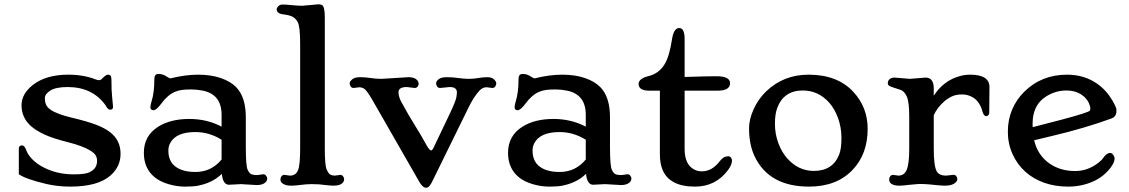

<svg xmlns="http://www.w3.org/2000/svg" viewBox="-20 -865 5302 902"><path d="M487.3 -514.2Q503.4 -514.2 503.4 -493.2Q503.4 -437 507.3 -403.8Q511.2 -370.6 511.2 -363.3Q511.2 -349.6 497.6 -349.6Q486.3 -349.6 476.1 -370.1Q414.6 -456.1 297.9 -456.1Q243.2 -456.1 217 -439.9Q190.9 -423.8 190.9 -404.3Q190.9 -384.8 196.8 -372.3Q202.6 -359.9 218.3 -349.1Q248 -328.6 318.8 -311.8Q389.6 -294.9 430.7 -279.3Q471.7 -263.7 497.1 -244.1Q546.4 -206.1 546.4 -142.6Q546.4 -82.5 499.5 -41Q440.4 11.7 309.6 11.7Q251.5 11.7 196.3 -1Q100.6 -23.9 68.4 -46.4V-168.5Q68.4 -173.8 72.3 -178Q76.2 -182.1 83 -182.1Q95.2 -182.1 103 -160.2Q110.8 -138.2 131.6 -116.9Q152.3 -95.7 182.1 -80.1Q245.6 -45.9 326.2 -45.9Q380.9 -45.9 400.6 -55.9Q420.4 -65.9 428.2 -79.1Q436 -92.3 436 -108.9Q436 -125.5 428.5 -136.5Q420.9 -147.5 403.3 -158.2Q368.2 -179.7 298.1 -197.3Q228 -214.8 188.2 -233.4Q148.4 -252 124.5 -273.4Q81.1 -313 81.1 -370.6Q81.1 -424.3 134.8 -466.3Q196.8 -514.2 300.3 -514.2Q372.6 -514.2 428.7 -492.2Q439.5 -488.3 445.6 -488.3Q451.7 -488.3 456.1 -492.2L465.3 -501Q479 -514.2 487.3 -514.2Z M1055.7 2.9Q1027.3 2.9 1022 -48.3Q979.5 -5.9 908.2 7.8Q886.2 11.7 849.1 11.7Q812 11.7 772.9 0.5Q733.9 -10.7 708 -31.2Q655.8 -72.8 655.8 -147Q655.8 -227.5 723.6 -270Q781.7 -306.2 869.1 -306.2Q952.6 -306.2 1021 -270V-325.7Q1021 -421.9 931.6 -439.5Q904.3 -444.8 878.7 -444.8Q853 -444.8 835.4 -442.6Q817.9 -440.4 801.8 -433.6Q768.1 -419.4 737.8 -378.4Q714.8 -347.2 700.7 -347.2Q686.5 -347.2 686.5 -361.8Q686.5 -370.6 692.4 -390.1Q705.1 -430.2 705.1 -493.2Q705.1 -517.6 723.6 -517.6Q743.2 -517.6 757.3 -508.8Q776.9 -496.6 779.8 -496.6Q850.1 -514.2 910.6 -514.2Q971.2 -514.2 1017.3 -498.3Q1063.5 -482.4 1089.8 -455.1Q1134.8 -408.7 1134.8 -314V-172.9Q1134.8 -85.4 1143.6 -67.1Q1152.3 -48.8 1162.8 -45.7Q1173.3 -42.5 1189 -42.5L1216.8 -46.4Q1225.1 -46.4 1230.2 -39.3Q1235.4 -32.2 1235.4 -27.1Q1235.4 -22 1233.2 -16.6Q1231 -11.2 1225.6 -6.8Q1211.9 4.4 1186.5 4.4L1111.3 0ZM1021 -208.5Q963.4 -244.6 897.9 -244.6Q806.6 -244.6 779.3 -192.4Q771 -176.8 771 -157.7Q771 -107.4 804.4 -82.3Q837.9 -57.1 898.4 -57.1Q972.7 -57.1 1021 -115.7Z M1553.2 -40 1578.6 -43.5Q1586.9 -43.5 1591.8 -36.6Q1596.7 -29.8 1596.7 -23.9Q1596.7 -18.1 1594.5 -12.9Q1592.3 -7.8 1586.9 -3.4Q1569.3 11.2 1523.9 5.9L1478.5 1Q1466.8 0 1443.6 0Q1420.4 0 1392.6 3.7Q1364.7 7.3 1348.6 7.3Q1332.5 7.3 1322.5 4.2Q1312.5 1 1307.1 -3.4Q1297.4 -10.7 1297.4 -20.5Q1297.4 -30.3 1302.5 -36.9Q1307.6 -43.5 1315.9 -43.5L1341.8 -40Q1370.6 -40 1380.4 -66.4Q1390.1 -90.8 1390.1 -167V-658.2Q1390.1 -742.2 1378.2 -762.2Q1366.2 -782.2 1350.1 -788.6Q1334 -794.9 1315.9 -796.9Q1279.8 -799.8 1279.8 -821.3Q1279.8 -828.1 1287.4 -835.9Q1294.9 -843.8 1308.1 -843.8Q1321.3 -843.8 1331.1 -842.8L1351.1 -840.8Q1382.8 -837.9 1399.9 -837.9L1474.6 -844.7Q1493.2 -844.7 1498 -836.4Q1505.9 -821.8 1505.9 -781.2V-167Q1505.9 -88.9 1514.6 -68.8Q1523.4 -48.8 1532.2 -44.4Q1541 -40 1553.2 -40Z M2293.5 -451.7 2266.1 -455.1Q2246.6 -455.1 2231.9 -438.5Q2205.1 -409.7 2180.2 -357.9L2012.2 -15.6Q1997.6 17.1 1981.7 17.1Q1965.8 17.1 1949.7 -11.2L1725.6 -401.9Q1700.7 -443.4 1689.5 -449.2Q1678.2 -455.1 1668.9 -455.1L1641.1 -451.7Q1632.8 -451.7 1627.7 -458.5Q1622.6 -465.3 1622.6 -473.6Q1622.6 -481.9 1634.5 -492.2Q1646.5 -502.4 1671.4 -502.4Q1696.3 -502.4 1720.9 -498.5Q1745.6 -494.6 1772.9 -494.6L1898.9 -502.4Q1934.1 -502.4 1944.3 -481.4Q1946.8 -476.1 1946.8 -470.7Q1946.8 -465.3 1942.1 -458.5Q1937.5 -451.7 1928.2 -451.7L1891.1 -456.1Q1852.1 -456.1 1852.1 -431.6Q1852.1 -406.7 1871.1 -376Q1898.4 -325.2 1928.5 -277.3Q1958.5 -229.5 1986.3 -178.7Q1998 -158.2 2006.3 -158.2Q2011.2 -158.2 2019.5 -176.8L2096.2 -337.4Q2121.6 -392.1 2124 -408.2Q2126.5 -424.3 2126.5 -431.6Q2126.5 -456.1 2092.3 -456.1L2047.4 -451.7Q2038.6 -451.7 2033.7 -458.5Q2028.8 -465.3 2028.8 -474.1Q2028.8 -482.9 2040.5 -492.7Q2052.2 -502.4 2079.1 -502.4Q2106 -502.4 2132.8 -498.5Q2159.7 -494.6 2182.9 -494.6Q2206.1 -494.6 2227.3 -498.5Q2248.5 -502.4 2269.3 -502.4Q2290 -502.4 2300.8 -492.2Q2311.5 -481.9 2311.5 -473.6Q2311.5 -465.3 2306.4 -458.5Q2301.3 -451.7 2293.5 -451.7Z M2766.6 2.9Q2738.3 2.9 2732.9 -48.3Q2690.4 -5.9 2619.1 7.8Q2597.2 11.7 2560.1 11.7Q2522.9 11.7 2483.9 0.5Q2444.8 -10.7 2418.9 -31.2Q2366.7 -72.8 2366.7 -147Q2366.7 -227.5 2434.6 -270Q2492.7 -306.2 2580.1 -306.2Q2663.6 -306.2 2731.9 -270V-325.7Q2731.9 -421.9 2642.6 -439.5Q2615.2 -444.8 2589.6 -444.8Q2564 -444.8 2546.4 -442.6Q2528.8 -440.4 2512.7 -433.6Q2479 -419.4 2448.7 -378.4Q2425.8 -347.2 2411.6 -347.2Q2397.5 -347.2 2397.5 -361.8Q2397.5 -370.6 2403.3 -390.1Q2416 -430.2 2416 -493.2Q2416 -517.6 2434.6 -517.6Q2454.1 -517.6 2468.3 -508.8Q2487.8 -496.6 2490.7 -496.6Q2561 -514.2 2621.6 -514.2Q2682.1 -514.2 2728.3 -498.3Q2774.4 -482.4 2800.8 -455.1Q2845.7 -408.7 2845.7 -314V-172.9Q2845.7 -85.4 2854.5 -67.1Q2863.3 -48.8 2873.8 -45.7Q2884.3 -42.5 2899.9 -42.5L2927.7 -46.4Q2936 -46.4 2941.2 -39.3Q2946.3 -32.2 2946.3 -27.1Q2946.3 -22 2944.1 -16.6Q2941.9 -11.2 2936.5 -6.8Q2922.9 4.4 2897.5 4.4L2822.3 0ZM2731.9 -208.5Q2674.3 -244.6 2608.9 -244.6Q2517.6 -244.6 2490.2 -192.4Q2481.9 -176.8 2481.9 -157.7Q2481.9 -107.4 2515.4 -82.3Q2548.8 -57.1 2609.4 -57.1Q2683.6 -57.1 2731.9 -115.7Z M3346.7 -506.8Q3409.7 -506.8 3409.7 -474.1Q3409.7 -439 3350.6 -439H3196.3V-165.5Q3196.3 -91.8 3241.7 -68.4Q3257.3 -60.1 3277.3 -60.1Q3325.7 -60.1 3362.8 -109.4Q3378.9 -130.9 3401.9 -130.9Q3409.2 -130.9 3414.1 -124.3Q3418.9 -117.7 3418.9 -111.3Q3418.9 -91.3 3400.4 -66.4Q3342.3 11.7 3245.1 11.7Q3124 11.7 3091.8 -69.3Q3080.1 -98.6 3080.1 -141.1V-439H3031.2Q2980 -439 2980 -470.7Q2980 -483.4 2992.4 -492.9Q3004.9 -502.4 3027.1 -507.6Q3049.3 -512.7 3068.6 -526.4Q3087.9 -540 3101.1 -561.5Q3125 -599.1 3137.2 -681.6Q3145.5 -733.4 3170.9 -733.4Q3196.3 -733.4 3196.3 -681.6V-503.4L3246.6 -504.9Q3305.2 -506.8 3346.7 -506.8Z M3499 -262.7Q3499 -304.7 3520.8 -352.5Q3542.5 -400.4 3580.1 -436.5Q3661.6 -514.2 3778.8 -514.2Q3914.6 -514.2 3989.3 -433.1Q4056.2 -360.4 4056.2 -259.8Q4056.2 -141.1 3985.4 -66.9Q3910.6 11.7 3780.8 11.7Q3593.3 11.7 3525.4 -129.9Q3499 -185.1 3499 -262.7ZM3630.9 -356.4Q3620.6 -328.6 3620.6 -282.7Q3620.6 -236.8 3636 -194.3Q3651.4 -151.9 3676.8 -122.6Q3730 -62 3803.2 -62Q3893.1 -62 3922.9 -140.6Q3933.1 -167.5 3933.1 -216.8Q3933.1 -266.1 3917 -310.3Q3900.9 -354.5 3875 -383.3Q3824.2 -439.9 3751.5 -439.9Q3661.1 -439.9 3630.9 -356.4Z M4206.5 7.3Q4157.2 7.3 4157.2 -22.5Q4157.2 -30.3 4162.4 -36.9Q4167.5 -43.5 4175.8 -43.5L4200.2 -40Q4228 -40 4239.3 -66.4Q4251.5 -94.7 4251.5 -167V-315.9Q4251.5 -387.2 4239.7 -412.6Q4228 -436.5 4211.9 -442.4Q4195.8 -448.2 4182.9 -451.9Q4169.9 -455.6 4160.4 -460.4Q4150.9 -465.3 4150.9 -471.9Q4150.9 -478.5 4152.3 -482.9Q4153.8 -487.3 4157.2 -491.2Q4165.5 -500.5 4182.6 -500.5L4254.4 -494.6L4328.1 -500.5Q4366.7 -500.5 4366.7 -449.7V-415.5Q4412.6 -485.8 4486.8 -506.8Q4511.2 -514.2 4537.6 -514.2Q4628.4 -514.2 4628.4 -456.1L4627.4 -335.4Q4627.4 -328.6 4623.3 -324Q4619.1 -319.3 4613.8 -319.3Q4601.1 -319.3 4595.2 -341.8Q4589.4 -364.3 4578.6 -380.1Q4567.9 -396 4554.2 -405.3Q4528.8 -421.4 4500.2 -421.4Q4471.7 -421.4 4452.1 -412.1Q4432.6 -402.8 4416 -388.7Q4383.8 -360.4 4366.7 -324.2V-167Q4366.7 -85.9 4380.4 -60.5Q4391.6 -40 4425.8 -40L4459.5 -43.9Q4467.8 -43.9 4472.7 -37.1Q4477.5 -30.3 4477.5 -23.9Q4477.5 -17.6 4473.4 -12.2Q4469.2 -6.8 4462.4 -2.4Q4440.4 11.2 4394 5.9Q4382.8 4.9 4371.6 3.9Q4315.4 -2.4 4287.6 0Q4259.8 2.4 4248 3.7Q4236.3 4.9 4226.6 6.1Q4216.8 7.3 4206.5 7.3Z M4791.5 -433.6Q4872.6 -514.2 4992.7 -514.2Q5072.8 -514.2 5132.8 -472.7Q5176.3 -442.9 5205.1 -394.5Q5225.1 -359.4 5225.1 -349.9Q5225.1 -340.3 5224.4 -335.2Q5223.6 -330.1 5221.2 -325.2Q5215.8 -313.5 5200.7 -308.1Q5076.2 -262.7 4923.8 -226.6L4838.4 -206.1Q4855 -134.8 4912.1 -95.7Q4962.4 -61.5 5030.8 -61.5Q5089.8 -61.5 5139.2 -99.6Q5154.8 -111.3 5163.6 -124Q5178.7 -146.5 5195.8 -146.5Q5206.5 -146.5 5214.4 -128.9Q5216.3 -124.5 5216.3 -120.6Q5216.3 -102.1 5197.3 -77.1Q5163.6 -32.7 5110.8 -10.5Q5058.1 11.7 4997.8 11.7Q4937.5 11.7 4886.5 -6.1Q4835.4 -23.9 4797.4 -57.9Q4759.3 -91.8 4737.1 -140.6Q4714.8 -189.5 4714.8 -246.1Q4714.8 -302.7 4734.9 -350.1Q4754.9 -397.5 4791.5 -433.6ZM4831.5 -267.6 4970.7 -303.7Q5095.2 -336.9 5100.6 -345.7Q5102.1 -348.6 5102.1 -357.2Q5102.1 -365.7 5095.2 -381.1Q5088.4 -396.5 5074.2 -409.7Q5041.5 -439.9 4989.3 -439.9Q4938 -439.9 4892.6 -410.6Q4831.1 -370.6 4831.1 -284.7V-276.4Q4831.1 -272 4831.5 -267.6Z"/></svg>

Font: Stoke
Style: Regular
Weight: 400
Designer: Nicole Fally
Foundry: Nicole Fally
Version: Version 1.002